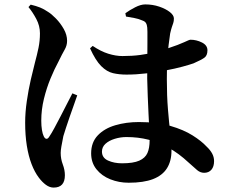

<svg xmlns="http://www.w3.org/2000/svg" viewBox="-20 -797 1040 870"><path d="M563 31Q519 31 480 15.5Q441 0 417 -30Q393 -60 393 -102Q393 -152 423 -183.5Q453 -215 502.5 -229.5Q552 -244 609 -244Q692 -244 752 -226.5Q812 -209 852.5 -183.5Q893 -158 916 -133Q933 -117 941.5 -101Q950 -85 950 -67Q950 -42 938 -28Q926 -14 905 -14Q888 -14 873.5 -26Q859 -38 834 -61Q790 -102 745 -127Q700 -152 653 -164Q606 -176 553 -176Q526 -176 500 -168Q474 -160 458 -145.5Q442 -131 442 -110Q442 -82 469.5 -69.5Q497 -57 533 -57Q584 -57 611 -69Q638 -81 648 -103.5Q658 -126 658 -161Q658 -180 656.5 -211Q655 -242 653 -280.5Q651 -319 649.5 -360.5Q648 -402 647 -441Q647 -479 647.5 -521.5Q648 -564 648 -599.5Q648 -635 648 -653Q648 -675 645 -684.5Q642 -694 637 -698Q632 -702 623 -705Q607 -712 588 -715.5Q569 -719 551 -722L548 -737Q567 -751 592.5 -764Q618 -777 638 -777Q672 -777 701.5 -767Q731 -757 749.5 -742.5Q768 -728 768 -713Q768 -701 765 -692.5Q762 -684 758.5 -673.5Q755 -663 751 -645Q748 -626 744 -593Q740 -560 738 -520Q736 -480 736 -439Q736 -363 741 -302Q746 -241 751.5 -194.5Q757 -148 757 -114Q757 -67 736.5 -34.5Q716 -2 673.5 14.5Q631 31 563 31ZM223 53Q205 53 188 40.5Q171 28 156 8Q137 -17 123 -53.5Q109 -90 101.5 -137Q94 -184 94 -241Q94 -288 101.5 -339Q109 -390 119.5 -436Q130 -482 138 -512Q148 -549 154.5 -580.5Q161 -612 161 -646Q161 -680 144.5 -711Q128 -742 109 -765L119 -776Q144 -770 161.5 -763Q179 -756 198 -743Q213 -734 233.5 -713Q254 -692 269 -665.5Q284 -639 284 -612Q284 -591 273 -572Q262 -553 245 -518Q227 -485 209 -441.5Q191 -398 179 -349Q167 -300 167 -250Q167 -227 170 -208.5Q173 -190 178 -180Q183 -169 190 -168Q197 -167 204 -179Q213 -192 226.5 -217Q240 -242 255 -271Q270 -300 284 -327.5Q298 -355 308 -374L330 -365Q323 -344 313.5 -318Q304 -292 295 -265.5Q286 -239 278.5 -216.5Q271 -194 267 -180Q261 -150 258 -132.5Q255 -115 255 -104Q255 -77 264.5 -52Q274 -27 274 -3Q274 53 223 53ZM553 -459Q520 -459 492 -465.5Q464 -472 438.5 -497.5Q413 -523 388 -578L400 -589Q437 -564 471 -553.5Q505 -543 535 -543Q579 -543 616 -548Q653 -553 684 -561Q715 -569 738 -577Q792 -595 815 -606Q838 -617 843 -617Q870 -617 895 -604.5Q920 -592 920 -569Q920 -545 905.5 -535Q891 -525 857 -510Q840 -504 807 -495Q774 -486 731.5 -478Q689 -470 643 -464.5Q597 -459 553 -459Z"/></svg>

Font: Noto Serif HK ExtraLight
Style: Bold
Weight: 700
Version: Version 2.002-H1;hotconv 1.1.0;makeotfexe 2.6.0